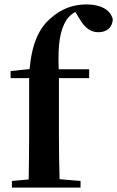

<svg xmlns="http://www.w3.org/2000/svg" viewBox="-20 -850 531 870"><path d="M109 0H345V-30L250 -38C248 -104 247 -170 247 -235V-496H384V-536H246C242 -644 250 -711 282 -761C291 -774 305 -787 321 -796L338 -769C364 -722 392 -704 426 -704C467 -704 490 -729 491 -763C479 -811 428 -830 372 -830C314 -830 258 -812 207 -765C158 -722 125 -656 114 -537L28 -528V-496H112V-235C112 -169 111 -103 110 -37L34 -30V0Z"/></svg>

Font: Noto Serif JP
Style: Bold
Weight: 700
Designer: Ryoko NISHIZUKA 西塚涼子 (kana & ideographs); Frank Grießhammer (Latin, Greek & Cyrillic); Wenlong ZHANG 张文龙 (bopomofo); San
Foundry: Adobe
Version: Version 2.001;hotconv 1.1.0;makeotfexe 2.6.0